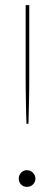

<svg xmlns="http://www.w3.org/2000/svg" viewBox="-20 -720 213 748"><path d="M94 -700V-414Q94 -392 93.8 -372.8Q93.5 -353.5 93.2 -333.5Q93 -313.5 92.2 -290.5Q91.5 -267.5 91 -238H83Q82 -267.5 81.5 -290.5Q81 -313.5 80.8 -333.5Q80.5 -353.5 80.2 -372.8Q80 -392 80 -414V-700ZM53 -24Q53 -37.5 62.2 -47.2Q71.5 -57 85 -57Q98.5 -57 108.2 -47.2Q118 -37.5 118 -24Q118 -10.5 108.2 -1.2Q98.5 8 85 8Q71.5 8 62.2 -1.2Q53 -10.5 53 -24Z"/></svg>

Font: Lato 2
Style: Regular
Weight: 100
Designer: Lukasz Dziedzic with Adam Twardoch and Botio Nikoltchev
Foundry: tyPoland Lukasz Dziedzic
Version: Version 2.015; 2015-08-06; http://www.latofonts.com/